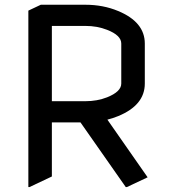

<svg xmlns="http://www.w3.org/2000/svg" viewBox="-20 -757 706 797"><path d="M195.3 -336.9H334.5Q383.3 -336.9 424.3 -353Q483.4 -376.5 483.4 -410.2V-576.2Q483.4 -610.4 424.3 -633.3Q383.3 -649.4 334.5 -649.4H195.3ZM97.7 19.5V-712.9L149.4 -737.3H334.5Q408.2 -737.3 470.2 -711.4Q581.1 -665.5 581.1 -576.2V-410.2Q581.1 -320.3 470.2 -274.9Q448.7 -266.1 425.8 -260.3L592.8 -21L506.8 19.5H502L314 -249H195.3V-24.4L102.5 19.5Z"/></svg>

Font: Nova Flat
Style: Book
Weight: 400
Version: Version 2.000